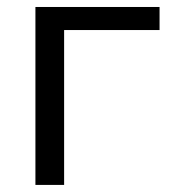

<svg xmlns="http://www.w3.org/2000/svg" viewBox="-20 -522 485 542"><path d="M80 0V-502.3H430.4V-437.2H161V0Z"/></svg>

Font: Mulish ExtraLight
Style: Regular
Weight: 200
Designer: Vernon Adams
Foundry: Vernon Adams
Version: Version 3.603